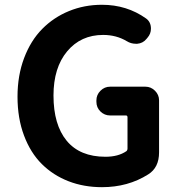

<svg xmlns="http://www.w3.org/2000/svg" viewBox="-20 -774 757 808"><path d="M409.2 13.7Q333 13.7 268.6 -11.2Q204.1 -36.1 156.2 -83.5Q108.4 -130.9 81.1 -203.6Q53.7 -276.4 53.7 -367.2Q53.7 -456.1 81.5 -529.8Q109.4 -603.5 157.7 -652.3Q206.1 -701.2 270.5 -727.5Q335 -753.9 409.2 -753.9Q513.7 -753.9 594.7 -696.3Q615.2 -681.6 615.2 -653.3Q615.2 -631.8 600.6 -615.2L595.7 -609.4Q581.1 -591.8 557.6 -589.8Q554.7 -589.8 551.8 -589.8Q531.2 -589.8 513.7 -600.6Q469.7 -627 414.1 -627Q320.3 -627 262.7 -558.1Q205.1 -489.3 205.1 -372.1Q205.1 -249 260.7 -181.6Q316.4 -114.3 423.8 -114.3Q477.5 -114.3 511.7 -137.7Q516.6 -141.6 516.6 -149.4V-280.3Q516.6 -288.1 509.8 -288.1H443.4Q419.9 -288.1 402.8 -304.7Q385.7 -321.3 385.7 -345.7V-351.6Q385.7 -375 402.8 -392.1Q419.9 -409.2 443.4 -409.2H591.8Q615.2 -409.2 632.3 -392.1Q649.4 -375 649.4 -351.6V-132.8Q649.4 -68.4 603.5 -40Q518.6 13.7 409.2 13.7Z"/></svg>

Font: Gen Jyuu Gothic Bold
Style: Bold
Weight: 700
Designer: [Source Han Sans]
Ryoko NISHIZUKA  (kana & ideographs); Paul D. Hunt (Latin, Greek & Cyrillic); Wenlong ZHANG  (bopomofo
Version: Version 1.002.20150607